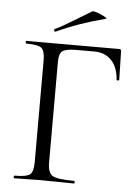

<svg xmlns="http://www.w3.org/2000/svg" viewBox="-55 -828 623 870"><g transform="rotate(5 256.5 -392.5)"><path d="M171 -678Q167 -677 165 -682Q163 -687 166 -689Q203 -707 263 -744Q323 -781 329 -784Q338 -789 380 -769Q396 -761 396 -757Q395 -756 393 -756Q275 -726 171 -678ZM42 0Q40 0 40 -6Q40 -12 42 -12Q97 -12 113 -24.5Q129 -37 129 -81V-544Q129 -587 113.5 -600Q98 -613 44 -613Q41 -613 41 -619Q41 -625 44 -625H466Q475 -625 475 -616L478 -485Q478 -483 472 -482.5Q466 -482 466 -485Q462 -542 432.5 -573Q403 -604 354 -604H274Q225 -604 209.5 -592Q194 -580 194 -543V-85Q194 -39 215.5 -25.5Q237 -12 315 -12Q317 -12 317 -6Q317 0 315 0Q295 0 244.5 -1Q194 -2 161 -2Q138 -2 97.5 -1Q57 0 42 0Z"/></g></svg>

Font: Cormorant SC
Style: Regular
Weight: 400
Designer: Christian Thalmann (Catharsis Fonts)
Version: Version 1.000;PS 002.000;hotconv 1.0.88;makeotf.lib2.5.64775